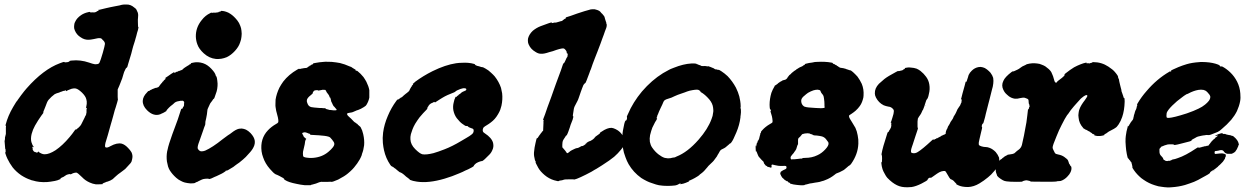

<svg xmlns="http://www.w3.org/2000/svg" viewBox="-34 -769 5524 850"><path d="M525 -749Q544 -750 560 -736Q569 -730 570 -726Q570 -725 572 -722Q574 -719 576 -713Q579 -703 577 -690Q576 -684 576.5 -671Q577 -658 577 -655Q577 -648 579 -649V-647Q577 -635 573 -624Q571 -615 569.5 -610Q568 -605 566 -598Q564 -591 564 -590.5Q564 -590 562.5 -585.5Q561 -581 558.5 -573Q556 -565 555.5 -563.5Q555 -562 552.5 -552.5Q550 -543 547 -531Q540 -508 534 -488Q531 -476 530 -474Q529 -472 528 -470L527 -469Q526 -471 522 -464Q514 -449 512 -439Q506 -417 503 -412Q501 -408 499 -401.5Q497 -395 494 -389Q489 -377 487 -373Q487 -371 487 -359Q487 -347 487 -340Q487 -333 487.5 -332.5Q488 -332 488 -328Q487 -322 478 -293Q476 -286 474 -281Q471 -268 467 -255Q465 -247 463.5 -242.5Q462 -238 461 -233.5Q460 -229 457 -220Q450 -194 443 -170Q437 -152 433 -137Q429 -119 433 -117Q440 -113 455 -122Q484 -138 505 -133Q519 -129 533 -114Q542 -105 548 -95Q554 -82 552 -70Q551 -62 548 -53Q546 -48 536 -38Q529 -31 524.5 -25.5Q520 -20 516.5 -18Q513 -16 510 -13Q507 -10 500 -5.5Q493 -1 489 2.5Q485 6 482 8.5Q479 11 473 16.5Q467 22 465 24Q455 31 442 35Q440 35 437.5 36Q435 37 433 38Q431 39 431 39Q431 39 426.5 40.5Q422 42 421 43L419 44L421 45H423L421 46Q419 46 415.5 46.5Q412 47 403.5 47Q395 47 390 47Q376 45 363 39Q343 30 330 16Q310 -4 304 -5Q298 -5 289 -2Q285 0 282 1.5Q279 3 278 3Q277 3 277 2Q278 1 272 2Q269 3 267 3Q261 4 253 10Q248 13 248 13.5Q248 14 238 18Q234 21 233 22L232 23H235L237 22L233 24Q229 26 228 26Q223 29 209 32Q188 36 174 37Q139 39 111 30Q110 30 108 29.5Q106 29 104.5 28.5Q103 28 101 27Q82 21 60 7Q37 -9 22 -28Q8 -47 -1 -66Q-6 -76 -10 -89Q-11 -95 -11 -95Q-11 -95 -10 -95Q-9 -95 -9 -97.5Q-9 -100 -9.5 -102Q-10 -104 -9 -104Q-8 -104 -9 -106L-10 -108L-11 -111L-14 -147V-145L-13 -147Q-13 -148 -12 -154V-160L-8 -176Q-8 -177 -8 -183Q-8 -189 -8 -196.5Q-8 -204 -8 -206Q-6 -212 -9 -213H-10L-9 -217Q1 -256 24 -295Q39 -321 43 -324Q44 -325 44 -326Q44 -327 59.5 -347.5Q75 -368 84 -378Q158 -462 231 -489Q239 -492 245 -494L250 -495L251 -494Q252 -493 257 -493L265 -494Q265 -494 266 -494Q274 -496 274 -499Q274 -500 284 -501Q322 -505 360 -492Q377 -486 384 -485Q390 -484 394 -485Q404 -485 407 -493Q411 -501 421 -535Q430 -567 430.5 -574Q431 -581 425 -588Q421 -592 418 -595Q415 -600 408 -600Q401 -601 381 -596Q366 -593 359 -593Q340 -592 323 -604Q305 -615 297 -635Q293 -644 294 -653Q294 -664 299 -673Q306 -689 325 -702Q338 -711 356 -715Q363 -717 364 -716Q366 -713 372 -714Q375 -715 375.5 -714.5Q376 -714 378.5 -714Q381 -714 384 -714Q394 -716 394 -718Q393 -719 396 -719.5Q399 -720 401 -721L403 -723L402 -724L400 -725L407 -726Q415 -728 436 -733Q445 -735 454 -737Q463 -739 474 -741Q476 -741 495 -745Q505 -748 510.5 -748.5Q516 -749 517 -749Q518 -749 525 -749ZM302 -377Q294 -379 283 -376Q280 -375 274 -372.5Q268 -370 265.5 -369Q263 -368 260 -366Q257 -364 258 -367Q259 -368 258 -369Q255 -370 249 -366H248Q248 -367 248 -367Q245 -367 241 -364Q240 -364 238.5 -363.5Q237 -363 234 -362Q229 -359 217 -356Q209 -353 208 -352Q193 -341 181 -327Q177 -322 174 -315Q173 -311 167.5 -298Q162 -285 161.5 -283Q161 -281 159.5 -278.5Q158 -276 158 -273Q158 -270 157.5 -268.5Q157 -267 149 -257Q134 -236 121 -213Q111 -195 106 -176Q101 -155 105 -140Q109 -126 116 -118L117 -117L114 -118Q112 -119 111 -119.5Q110 -120 110 -119Q108 -115 111 -111V-109Q109 -110 112 -104Q115 -98 120 -96Q123 -95 123 -95.5Q123 -96 125 -95Q130 -91 134 -96Q135 -99 136 -98Q140 -93 150 -89Q156 -86 164 -86Q184 -86 212 -104Q243 -125 274 -162Q286 -176 297 -192Q300 -196 301 -196Q305 -195 309 -200Q310 -203 311 -202Q313 -202 316 -207Q317 -208 317 -208Q317 -208 318 -208Q318 -208 320.5 -211Q323 -214 323.5 -215Q324 -216 326 -219Q335 -238 341 -249Q343 -255 345 -257Q348 -262 348 -267Q349 -269 349 -271Q349 -273 349 -273V-275V-282Q349 -281 349 -284Q351 -288 350 -291Q349 -292 348 -291L346 -290L347 -292Q348 -297 350 -309Q351 -321 348 -330Q345 -343 329 -359Q312 -375 302 -377Z M823 -492Q837 -495 854 -492Q865 -490 875 -485Q893 -476 910 -455Q917 -446 919 -441L922 -432H923Q923 -432 925 -428Q927 -422 928 -412Q930 -398 929 -388Q928 -374 925 -364Q923 -360 920 -349.5Q917 -339 915.5 -336.5Q914 -334 913.5 -332.5Q913 -331 912.5 -331.5Q912 -332 910.5 -330.5Q909 -329 908 -327Q907 -325 906.5 -324.5Q906 -324 904 -321Q902 -318 899 -314.5Q896 -311 893.5 -304.5Q891 -298 887.5 -291.5Q884 -285 884 -280Q882 -259 880 -252Q879 -249 879 -246.5Q879 -244 877 -237.5Q875 -231 875 -224.5Q875 -218 874 -215.5Q873 -213 869.5 -204Q866 -195 865.5 -192Q865 -189 862 -182Q854 -160 849 -145Q847 -140 845 -134Q839 -116 842 -110Q845 -104 852 -100Q856 -99 859 -99Q865 -99 874 -102Q906 -116 952 -153Q964 -162 975 -170Q985 -176 991 -181Q1010 -196 1024 -199Q1029 -200 1036 -200Q1046 -199 1055 -195Q1065 -190 1075 -180Q1092 -162 1094 -145Q1095 -135 1092 -126Q1087 -111 1074 -96Q1070 -92 1064 -85Q1058 -78 1054 -74Q1044 -64 1025 -49Q1021 -47 1015.5 -42.5Q1010 -38 1006 -35.5Q1002 -33 999 -30Q980 -18 974 -15Q973 -15 969.5 -14Q966 -13 964.5 -12.5Q963 -12 964 -11Q965 -10 964 -10Q963 -10 960 -8Q953 -2 924 11Q917 14 916.5 14Q916 14 908 18Q900 22 897 22.5Q894 23 892.5 23.5Q891 24 891 23L887 22Q882 22 882 22Q875 22 865 24Q861 25 843 34Q841 36 836.5 37Q832 38 831 40Q827 43 810 43Q796 42 784 39Q776 37 767 32Q756 27 746 18Q728 2 717 -16Q713 -23 710 -32Q708 -41 705 -54Q702 -77 706 -99Q707 -103 708 -107Q712 -128 729 -175Q731 -180 740.5 -206Q750 -232 753 -240Q764 -272 767 -283L769 -288L770 -287Q772 -287 773.5 -288.5Q775 -290 775.5 -292.5Q776 -295 776.5 -295Q777 -295 778 -296.5Q779 -298 780 -300Q781 -302 781 -305Q781 -308 780.5 -308Q780 -308 781 -311Q783 -319 777 -322Q775 -324 770 -323Q768 -322 766 -323Q764 -323 751 -320Q744 -318 740 -315Q732 -307 721 -299Q714 -293 707 -285Q703 -281 703 -280Q703 -279 703 -278.5Q703 -278 702 -277Q701 -276 699.5 -275.5Q698 -275 696 -273.5Q694 -272 692 -271Q690 -270 688 -269Q686 -268 683.5 -267Q681 -266 679 -265Q677 -264 675 -263Q661 -258 647 -262Q632 -266 617 -281Q597 -301 598 -323Q599 -342 617 -360Q622 -366 623 -366Q626 -365 630 -369Q632 -370 633 -371Q636 -371 639 -374Q641 -375 642 -375Q643 -375 644.5 -376Q646 -377 647 -377Q648 -377 649.5 -378Q651 -379 652 -379Q653 -379 653.5 -379.5Q654 -380 655 -380Q659 -380 661 -381Q662 -381 662 -381.5Q662 -382 664 -382L665 -383Q666 -383 666.5 -383Q667 -383 667.5 -384Q668 -385 670 -386L671 -388L672 -389Q673 -391 673 -391Q673 -391 674 -391.5Q675 -392 675 -393Q675 -394 676 -394.5Q677 -395 676.5 -395.5Q676 -396 678 -397Q681 -399 680 -400L681 -401Q683 -402 684 -403Q685 -404 684 -404.5Q683 -405 686.5 -407.5Q690 -410 691 -411Q692 -412 690.5 -412Q689 -412 693.5 -415Q698 -418 699 -420Q700 -422 700 -422.5Q700 -423 698 -422.5Q696 -422 695.5 -422Q695 -422 696.5 -423Q698 -424 701.5 -426.5Q705 -429 710.5 -432.5Q716 -436 724 -442L737 -450V-449Q736 -447 737 -447Q740 -446 746 -450L749 -452V-451Q751 -451 756 -454Q758 -456 759 -455Q759 -454 762 -456Q763 -457 764.5 -457Q766 -457 767.5 -458Q769 -459 770 -459Q775 -460 775 -463Q775 -463 778 -465Q781 -467 781.5 -468Q782 -469 784.5 -470Q787 -471 789 -473Q791 -475 797 -478Q803 -481 803 -482Q803 -483 805.5 -483.5Q808 -484 810 -485.5Q812 -487 811 -488Q810 -489 811 -489Q812 -490 823 -492ZM943 -720 947 -721Q959 -720 967 -717Q977 -714 987 -707Q1002 -697 1017 -678Q1025 -668 1030 -654Q1034 -644 1035 -633Q1036 -628 1036 -619.5Q1036 -611 1035 -606Q1034 -594 1029 -581Q1023 -562 1006 -543.5Q989 -525 970 -516Q958 -511 946 -509Q931 -507 922 -508Q892 -511 868 -533Q858 -542 850 -553Q843 -563 840 -572Q834 -587 833 -606Q832 -647 859 -680Q875 -701 897 -711Q901 -714 902 -713Q904 -711 910 -713Q913 -713 913 -713Q913 -713 915.5 -713Q918 -713 919.5 -713Q921 -713 921 -713L927 -714Q928 -714 929 -714Q934 -714 934 -716Q934 -717 936 -717Q943 -717 943 -719Q943 -719 943 -720Z M1398 -495Q1404 -496 1418 -495.5Q1432 -495 1435 -495Q1455 -493 1471 -490Q1492 -485 1514 -475Q1520 -473 1521 -472.5Q1522 -472 1526 -469Q1528 -468 1530 -466.5Q1532 -465 1534 -464Q1536 -463 1537.5 -462Q1539 -461 1540 -460.5Q1541 -460 1540 -459Q1538 -458 1543 -456Q1545 -455 1545 -456Q1545 -457 1549 -454Q1562 -444 1575 -428Q1582 -418 1588 -407Q1598 -387 1601 -370Q1601 -365 1601 -354Q1601 -343 1601 -337Q1598 -321 1589 -306Q1585 -300 1584 -300Q1583 -300 1577 -295Q1563 -286 1551 -282Q1546 -281 1540 -278Q1527 -271 1515 -270Q1507 -269 1505 -268Q1498 -264 1510 -253Q1514 -250 1520 -244Q1536 -226 1540 -226Q1540 -226 1540 -225.5Q1540 -225 1542 -224Q1544 -223 1545.5 -221.5Q1547 -220 1547 -221L1549 -219Q1552 -214 1553 -215Q1553 -215 1554 -214Q1555 -213 1557 -211Q1559 -209 1560 -209L1563 -205Q1570 -193 1574 -175Q1580 -149 1578 -126Q1575 -103 1569 -89Q1568 -84 1567 -81Q1560 -63 1547 -45Q1544 -41 1540 -36Q1529 -20 1506 -1Q1492 11 1463 26Q1454 30 1443 34Q1434 37 1433 36Q1432 35 1419 36Q1410 36 1398 36Q1386 35 1379 38Q1366 44 1349 48Q1342 49 1341 51Q1340 51 1330.5 51Q1321 51 1316 51Q1296 49 1279 45Q1243 38 1228 28Q1226 27 1225.5 27Q1225 27 1225 25.5Q1225 24 1224 23Q1221 19 1212 15Q1210 14 1203 10Q1196 6 1192.5 5Q1189 4 1187 3Q1177 -2 1161 -21Q1140 -45 1131 -72Q1126 -85 1124 -99Q1117 -155 1152 -192Q1167 -208 1188 -220Q1196 -224 1197.5 -227.5Q1199 -231 1198 -239Q1197 -248 1193 -262Q1188 -278 1186 -295Q1185 -299 1185.5 -311Q1186 -323 1186 -328Q1190 -354 1203 -381Q1210 -394 1220 -408Q1244 -439 1282 -461Q1290 -465 1290 -465Q1293 -462 1299 -465Q1301 -466 1301.5 -465.5Q1302 -465 1305 -466Q1308 -467 1310 -467Q1317 -468 1317.5 -468Q1318 -468 1321 -468Q1328 -469 1328 -472Q1328 -472 1330 -473Q1331 -473 1332 -474Q1332 -475 1333 -475Q1336 -475 1336 -477Q1336 -478 1337 -478Q1338 -478 1341 -479.5Q1344 -481 1343.5 -481.5Q1343 -482 1346 -483Q1352 -484 1352 -487Q1352 -489 1360 -490Q1381 -494 1398 -495ZM1406 -371Q1404 -371 1398.5 -371.5Q1393 -372 1392 -371Q1384 -370 1376 -368Q1374 -368 1373 -369Q1372 -370 1371 -370Q1370 -370 1364.5 -369.5Q1359 -369 1358 -368L1355 -366L1354 -364Q1350 -361 1351 -358Q1351 -356 1348.5 -353.5Q1346 -351 1341 -347Q1328 -337 1325 -328Q1323 -321 1326 -314Q1329 -305 1333 -301Q1337 -297 1343 -295Q1352 -293 1380 -291Q1392 -291 1398 -290Q1404 -290 1405.5 -290Q1407 -290 1407 -289Q1408 -286 1415 -285Q1419 -284 1420 -284Q1421 -282 1430 -282Q1435 -281 1443 -280.5Q1451 -280 1454 -281Q1458 -282 1456 -284Q1456 -285 1454 -287Q1452 -289 1450 -291.5Q1448 -294 1446.5 -296Q1445 -298 1444 -298Q1443 -298 1438 -308Q1436 -314 1434 -316.5Q1432 -319 1431 -327Q1429 -338 1426 -338Q1425 -338 1425 -339Q1425 -343 1421 -349Q1420 -351 1416.5 -355Q1413 -359 1412 -361Q1409 -369 1406 -371ZM1322 -182Q1317 -184 1311 -183Q1311 -183 1310 -182Q1308 -182 1308 -182L1306 -181Q1304 -181 1304 -178Q1304 -174 1307 -173Q1307 -173 1308.5 -169Q1310 -165 1311 -163.5Q1312 -162 1317 -158Q1322 -154 1322 -154Q1319 -152 1317 -144Q1316 -141 1315 -130Q1314 -124 1309 -104Q1307 -98 1307 -89Q1307 -78 1310 -75Q1315 -72 1324 -71Q1336 -69 1351 -70Q1392 -73 1420 -97Q1432 -107 1439 -116Q1447 -126 1446 -133Q1446 -139 1436 -151Q1430 -158 1427 -161Q1418 -167 1388 -169Q1380 -170 1378.5 -170Q1377 -170 1368.5 -170.5Q1360 -171 1352.5 -171.5Q1345 -172 1342 -172H1338L1340 -174L1341 -175H1340Q1335 -178 1332 -178Q1331 -178 1331 -178.5Q1331 -179 1327.5 -180Q1324 -181 1322 -182Z M2010 -491Q2041 -493 2065 -486L2069 -484Q2069 -483 2069 -483Q2069 -481 2075 -479Q2076 -479 2076 -479Q2076 -477 2081 -477Q2085 -476 2092 -474Q2095 -472 2099 -472Q2105 -472 2116 -465Q2129 -458 2140 -447Q2149 -439 2156 -431Q2175 -407 2184 -380Q2187 -368 2189 -356Q2192 -329 2186 -301Q2182 -283 2174 -269Q2172 -265 2170 -262Q2158 -241 2139 -227Q2130 -220 2123 -216Q2111 -209 2107 -205Q2104 -201 2103 -194Q2103 -188 2105 -185Q2106 -183 2112 -179Q2143 -159 2149 -136Q2151 -126 2150 -119Q2149 -111 2145 -103Q2140 -91 2129 -81Q2109 -60 2101 -56Q2099 -56 2096 -55.5Q2093 -55 2089.5 -53.5Q2086 -52 2083 -51Q2080 -50 2079 -49Q2074 -47 2068.5 -41.5Q2063 -36 2063.5 -34.5Q2064 -33 2055 -28Q2037 -18 2026 -14Q2022 -12 2014 -8Q2006 -4 2000 -2Q1994 0 1990 2Q1973 10 1934 22Q1863 43 1811 35Q1792 32 1783 28Q1780 27 1780 26Q1780 25 1777 22.5Q1774 20 1773 20Q1773 19 1770 17.5Q1767 16 1764 13Q1751 1 1750 1Q1750 1 1749 0Q1748 -1 1747 -1Q1747 -2 1738 -6Q1736 -7 1735 -7Q1734 -7 1725 -15Q1714 -25 1712 -25Q1712 -25 1710 -27Q1707 -30 1706 -29Q1706 -29 1704 -31L1698 -34L1694 -39Q1674 -68 1666 -104Q1663 -117 1661 -136Q1659 -158 1662 -182Q1667 -219 1683 -256Q1698 -292 1721 -323Q1726 -330 1726.5 -328.5Q1727 -327 1728.5 -328Q1730 -329 1732 -331Q1734 -333 1734 -333Q1735 -330 1739 -336L1741 -337Q1741 -336 1742.5 -337.5Q1744 -339 1745 -339Q1746 -339 1754 -347Q1764 -356 1765 -356Q1766 -356 1767 -357Q1768 -358 1769 -359Q1771 -360 1775 -364Q1779 -368 1779 -370Q1779 -370 1780 -371V-372V-373Q1781 -374 1781 -374.5Q1781 -375 1782 -376Q1783 -377 1783 -378Q1783 -379 1784.5 -380.5Q1786 -382 1785.5 -382.5Q1785 -383 1787 -384Q1790 -388 1789 -389Q1789 -389 1791 -391Q1797 -396 1794 -397Q1793 -397 1793 -397L1802 -405L1804 -407Q1839 -433 1881 -454Q1938 -482 1985 -489Q1999 -491 2010 -491ZM2025 -378Q2020 -379 2015 -378Q2002 -375 1997 -372Q1995 -371 1991 -369.5Q1987 -368 1983 -364.5Q1979 -361 1976 -360Q1944 -348 1926 -337Q1922 -334 1917 -331.5Q1912 -329 1906 -324.5Q1900 -320 1897.5 -319Q1895 -318 1893 -316Q1890 -315 1890 -315Q1891 -317 1891 -317Q1891 -319 1884 -316Q1880 -314 1879 -313Q1876 -313 1871 -309Q1866 -305 1864 -302Q1863 -299 1861 -297Q1858 -294 1858 -290Q1858 -288 1857 -286.5Q1856 -285 1851 -280Q1838 -267 1829 -256Q1826 -253 1823 -249Q1814 -237 1804 -221Q1796 -207 1792 -196Q1788 -185 1785 -175Q1782 -162 1783 -152Q1784 -129 1804 -109Q1824 -89 1836 -86Q1853 -83 1885 -91Q1906 -97 1934 -108Q1968 -121 2008 -145Q2018 -151 2030 -158Q2046 -167 2053 -173Q2062 -179 2063 -189Q2063 -194 2062 -196Q2060 -200 2051 -202Q2046 -204 2042.5 -205.5Q2039 -207 2039 -208Q2039 -209 2036 -210.5Q2033 -212 2031 -211Q2027 -210 2014 -220Q2003 -227 1988 -246Q1977 -261 1973 -281Q1970 -299 1975 -317Q1977 -328 1982 -338L1983 -341L1984 -340Q1985 -339 1986.5 -340Q1988 -341 1989.5 -343.5Q1991 -346 1992 -345Q1993 -344 1997 -350Q1999 -352 2001 -352.5Q2003 -353 2005.5 -356Q2008 -359 2009 -359Q2010 -359 2015 -363Q2017 -364 2017.5 -364Q2018 -364 2020.5 -365Q2023 -366 2024 -367Q2029 -368 2030 -371Q2032 -377 2025 -378Z M2588 -728Q2590 -728 2591 -728Q2598 -729 2606 -726Q2621 -722 2626 -714Q2629 -710 2632 -708Q2639 -700 2642 -695Q2643 -692 2644.5 -685.5Q2646 -679 2647.5 -676Q2649 -673 2650 -669Q2650 -663 2652 -661Q2652 -661 2652 -656Q2652 -648 2644 -630Q2642 -623 2639 -615.5Q2636 -608 2633 -599.5Q2630 -591 2624 -574.5Q2618 -558 2616.5 -555Q2615 -552 2612 -543Q2602 -518 2599 -510Q2597 -505 2596 -502Q2591 -490 2582 -463Q2579 -456 2578.5 -455Q2578 -454 2575 -445Q2559 -401 2557 -401Q2557 -402 2554 -399Q2551 -396 2549 -393Q2549 -393 2547 -388Q2545 -383 2543 -378Q2541 -373 2541 -372.5Q2541 -372 2537.5 -363Q2534 -354 2531 -344Q2525 -326 2523 -323Q2522 -322 2517.5 -312.5Q2513 -303 2510 -298Q2506 -290 2504 -271Q2503 -269 2503 -265Q2503 -261 2502 -257Q2503 -253 2504 -253Q2505 -253 2504.5 -252Q2504 -251 2503 -247Q2502 -243 2501 -239Q2493 -220 2492 -216Q2492 -214 2489 -206Q2486 -198 2485 -194.5Q2484 -191 2482 -186Q2480 -181 2479 -178.5Q2478 -176 2476 -172L2474 -169Q2473 -170 2471.5 -168Q2470 -166 2469 -164Q2468 -162 2467.5 -161.5Q2467 -161 2465.5 -158.5Q2464 -156 2461.5 -152.5Q2459 -149 2458 -146Q2456 -142 2455.5 -130Q2455 -118 2456 -116Q2457 -115 2461.5 -110Q2466 -105 2469 -101Q2475 -92 2476 -91Q2480 -90 2486 -96Q2491 -101 2498.5 -104.5Q2506 -108 2510 -110Q2515 -113 2524 -114Q2528 -115 2534.5 -119Q2541 -123 2542.5 -122.5Q2544 -122 2546 -123Q2550 -124 2560 -132L2565 -136L2563 -135L2555 -131Q2556 -132 2568 -140L2577 -145L2576 -144L2573 -141L2575 -143Q2581 -145 2591 -152L2602 -162L2600 -161Q2596 -159 2596 -159Q2596 -159 2605 -166Q2620 -176 2621 -177.5Q2622 -179 2622 -180.5Q2622 -182 2629 -186Q2655 -204 2674 -203Q2682 -202 2692 -197Q2713 -187 2725 -165Q2732 -153 2731 -140Q2730 -130 2725.5 -121.5Q2721 -113 2714 -105Q2702 -90 2685 -75Q2667 -60 2631 -37Q2620 -30 2607 -22Q2599 -17 2598 -17Q2590 -11 2560 4Q2508 30 2505 25Q2504 25 2484 25Q2468 25 2464 26Q2453 30 2448 30Q2443 30 2441 32Q2438 35 2419 29Q2396 22 2377 6Q2358 -10 2349 -26Q2341 -40 2339 -45Q2338 -48 2337 -51Q2336 -54 2336 -55L2337 -54L2338 -53V-55Q2337 -57 2336 -56L2334 -61Q2329 -79 2330 -94Q2332 -117 2337 -137Q2341 -156 2343 -158Q2343 -158 2344 -157.5Q2345 -157 2346 -158Q2347 -159 2348 -161L2350 -164L2353 -169L2354 -170Q2355 -170 2355.5 -171Q2356 -172 2356 -173Q2356 -174 2357 -174L2359 -176Q2359 -178 2359.5 -178Q2360 -178 2360.5 -179Q2361 -180 2361.5 -180Q2362 -180 2362 -180.5Q2362 -181 2364 -183Q2366 -185 2366 -186Q2366 -187 2368 -188Q2369 -188 2369.5 -189Q2370 -190 2370.5 -190.5Q2371 -191 2371 -202Q2372 -221 2372 -224V-229Q2371 -229 2372 -231.5Q2373 -234 2373 -235Q2373 -236 2372.5 -237Q2372 -238 2371 -238Q2370 -238 2370 -238Q2370 -240 2379 -263Q2382 -272 2390 -295Q2399 -319 2407 -341Q2411 -353 2414 -361Q2422 -384 2425 -392Q2426 -395 2429 -403Q2435 -421 2449 -457Q2456 -479 2458 -483.5Q2460 -488 2461 -489Q2465 -490 2470 -503Q2473 -510 2474 -512Q2479 -518 2479 -522Q2479 -524 2478.5 -524.5Q2478 -525 2479 -526Q2480 -529 2479 -531Q2478 -533 2476 -533Q2475 -533 2475 -535Q2476 -539 2472 -545Q2467 -552 2463 -554Q2457 -557 2429 -548Q2418 -544 2413.5 -542.5Q2409 -541 2397 -538Q2374 -530 2361 -531Q2349 -531 2337 -539Q2316 -551 2307 -571Q2303 -579 2303 -588Q2303 -596 2304 -600Q2309 -618 2325 -633Q2341 -646 2359 -653Q2404 -670 2409 -670V-669L2408 -667H2411Q2414 -667 2416.5 -668Q2419 -669 2419 -669H2425Q2426 -669 2429 -669.5Q2432 -670 2438 -672Q2444 -674 2448 -675Q2455 -676 2455 -677L2456 -678Q2457 -678 2457.5 -678.5Q2458 -679 2458 -680Q2458 -680 2460 -681L2464 -684Q2464 -685 2466.5 -685.5Q2469 -686 2470.5 -688Q2472 -690 2471 -690.5Q2470 -691 2471 -692Q2475 -693 2493 -699Q2508 -705 2521 -709Q2560 -722 2573 -725Q2581 -728 2588 -728Z M3027 -488Q3030 -488 3040 -488L3049 -487Q3049 -486 3049 -486Q3052 -484 3056 -484Q3058 -484 3057.5 -483Q3057 -482 3059.5 -481.5Q3062 -481 3063 -481L3065 -480L3068 -479Q3069 -479 3069 -478Q3069 -477 3077 -476.5Q3085 -476 3086 -477Q3086 -477 3092.5 -476Q3099 -475 3100 -475Q3101 -475 3100 -476H3101Q3102 -476 3110 -473L3127 -466L3129 -464Q3134 -461 3135 -462Q3135 -463 3140 -461Q3146 -459 3147 -460Q3148 -461 3159 -454Q3173 -445 3187 -432Q3209 -409 3224 -381Q3234 -361 3239 -342Q3242 -329 3243 -322Q3244 -317 3244.5 -310Q3245 -303 3245 -299Q3245 -295 3245 -294Q3244 -294 3244 -292.5Q3244 -291 3244.5 -290.5Q3245 -290 3246 -284Q3247 -272 3245 -259Q3244 -256 3244 -249Q3240 -216 3226 -183Q3211 -147 3204 -139Q3202 -136 3201 -135L3200 -134Q3200 -135 3198.5 -134.5Q3197 -134 3195 -131.5Q3193 -129 3192.5 -129Q3192 -129 3190 -127Q3178 -115 3166 -110Q3159 -107 3156 -104Q3153 -101 3148 -91Q3142 -82 3140 -77Q3128 -61 3126 -58Q3124 -56 3121.5 -53Q3119 -50 3110 -42Q3101 -34 3097 -28Q3083 -10 3069 0Q3064 3 3061 7Q3056 11 3042 19Q3032 24 3031.5 24.5Q3031 25 3026 27Q3016 31 3015 32L3014 33H3016L3017 34Q2999 42 2991 44Q2985 45 2981 46L2978 47L2979 45L2980 44Q2976 42 2969 47Q2965 50 2955 52Q2938 54 2921 54Q2901 54 2883 51Q2872 49 2853 42Q2840 38 2830 33Q2816 26 2805 19Q2770 -6 2749 -42Q2741 -56 2735 -73Q2719 -113 2721 -162Q2722 -183 2724 -192Q2730 -228 2735 -235Q2735 -235 2736 -235Q2739 -235 2741 -241Q2742 -243 2742 -246.5Q2742 -250 2741 -251Q2740 -252 2746 -264Q2768 -316 2808 -364Q2851 -414 2901 -445Q2916 -454 2928 -460Q2932 -462 2935 -463.5Q2938 -465 2949 -469Q2991 -486 3027 -488ZM3058 -371Q3056 -372 3050 -372Q3044 -372 3042 -371.5Q3040 -371 3032 -370Q3019 -368 3008 -364Q3005 -363 2997.5 -360Q2990 -357 2984.5 -355.5Q2979 -354 2974.5 -352Q2970 -350 2966 -349Q2960 -346 2952 -343Q2939 -336 2924 -332Q2917 -330 2915 -329Q2909 -326 2906 -323Q2904 -321 2898 -306Q2896 -302 2891 -291.5Q2886 -281 2885 -278.5Q2884 -276 2883 -274Q2882 -272 2880.5 -267.5Q2879 -263 2878 -261.5Q2877 -260 2876 -258V-256V-255Q2873 -251 2873 -246Q2873 -244 2875 -245V-244Q2874 -241 2872 -237.5Q2870 -234 2866 -228Q2862 -221 2854 -204Q2849 -191 2844 -171Q2841 -156 2843 -141Q2846 -126 2853 -116Q2866 -97 2882 -85Q2896 -74 2909 -70Q2914 -69 2923 -68Q2935 -68 2944 -71Q2949 -72 2951 -72Q2953 -72 2954 -72.5Q2955 -73 2961 -76Q3010 -95 3059 -151Q3100 -198 3116 -242Q3122 -256 3123 -270Q3124 -273 3124 -280.5Q3124 -288 3123 -292Q3121 -311 3106 -329Q3087 -351 3069 -361Q3067 -362 3066.5 -362Q3066 -362 3067 -363Q3068 -366 3063 -368L3060 -370Z M3346 -50V-51Q3346 -51 3347 -50V-49Q3347 -49 3346 -50ZM3583 -495Q3619 -497 3646 -492Q3652 -491 3652.5 -490Q3653 -489 3653 -488Q3657 -485 3660 -485Q3661 -485 3661 -484.5Q3661 -484 3663.5 -482.5Q3666 -481 3666 -481Q3667 -481 3668 -481Q3672 -476 3675 -476Q3675 -476 3676 -475Q3679 -473 3682 -471Q3685 -469 3689.5 -468.5Q3694 -468 3694.5 -468Q3695 -468 3696.5 -467.5Q3698 -467 3700 -467Q3706 -466 3711 -464Q3714 -462 3716 -462Q3718 -462 3722 -460Q3726 -458 3729 -458Q3733 -458 3742 -450Q3752 -441 3762 -430Q3773 -415 3781 -398Q3791 -374 3789 -346Q3789 -338 3786 -329Q3781 -311 3772 -299Q3765 -289 3754 -279Q3746 -272 3734 -264Q3728 -261 3726 -259Q3724 -256 3725 -252Q3726 -246 3738 -228Q3748 -212 3753 -203Q3760 -188 3763 -170Q3767 -151 3766 -133Q3765 -109 3757 -87Q3749 -65 3735 -45Q3731 -39 3726 -36Q3723 -35 3718.5 -30.5Q3714 -26 3711.5 -24.5Q3709 -23 3706 -20Q3703 -17 3699 -15Q3681 -5 3671 -2Q3667 -1 3663 3Q3642 20 3620 28Q3613 31 3612.5 31Q3612 31 3605 33Q3594 37 3585 38Q3582 38 3574.5 39.5Q3567 41 3561 42Q3554 42 3538 47Q3535 48 3533 48Q3531 48 3529 49H3528L3529 50L3524 51Q3513 52 3497 50Q3494 50 3489 49Q3478 48 3469 45Q3465 44 3464 44V43Q3465 42 3464 42Q3459 38 3456 38Q3455 38 3455 37Q3455 33 3449 33Q3448 33 3448 32.5Q3448 32 3444.5 30Q3441 28 3440.5 28Q3440 28 3439 26.5Q3438 25 3435 22.5Q3432 20 3431 19Q3430 18 3429 17Q3428 16 3428 16Q3428 15 3428 15Q3428 15 3427 15Q3427 14 3426.5 13.5Q3426 13 3426 12Q3426 11 3425 10.5Q3424 10 3424.5 10Q3425 10 3424 9Q3423 8 3423 6.5Q3423 5 3422.5 5Q3422 5 3421.5 4.5Q3421 4 3421.5 3.5Q3422 3 3421 2L3420 1Q3421 1 3421 -0.5Q3421 -2 3419 -3H3418L3420 -4Q3425 -7 3422 -8L3426 -11Q3433 -16 3441 -19Q3448 -22 3448 -27Q3448 -33 3445 -34Q3444 -35 3431.5 -34.5Q3419 -34 3411.5 -35Q3404 -36 3396 -38Q3385 -41 3383.5 -40.5Q3382 -40 3383 -38H3382L3381 -36Q3381 -33 3381.5 -32.5Q3382 -32 3383 -29L3384 -26L3382 -28Q3380 -30 3379.5 -29.5Q3379 -29 3379 -27L3380 -26L3379 -27Q3378 -28 3377 -28Q3376 -28 3377 -26L3375 -27Q3373 -29 3372.5 -29Q3372 -29 3371.5 -29.5Q3371 -30 3371 -29H3370L3368 -30H3366L3364 -31L3362 -32Q3361 -34 3360 -35L3359 -34L3358 -35L3357 -36L3358 -35L3356 -36Q3346 -47 3348 -49Q3348 -49 3347 -51L3346 -53L3345 -54Q3344 -56 3343 -56Q3342 -57 3336 -63Q3330 -69 3329 -71Q3328 -72 3327 -73L3324 -77L3323 -79L3320 -86L3318 -91Q3316 -97 3315 -99L3314 -102V-99Q3313 -97 3313 -97Q3312 -97 3311.5 -108.5Q3311 -120 3311 -124L3312 -126V-123L3313 -120L3314 -123Q3315 -127 3316 -132L3317 -137H3319Q3319 -139 3320 -142L3321 -146L3323 -147Q3323 -149 3324 -149Q3327 -154 3328 -161Q3328 -162 3328.5 -162.5Q3329 -163 3329 -165Q3329 -167 3330 -169Q3333 -174 3331 -175Q3331 -175 3332 -178Q3336 -182 3335 -185Q3335 -187 3340 -192Q3354 -208 3375 -220Q3385 -225 3386 -228.5Q3387 -232 3385 -245Q3384 -253 3381 -262Q3379 -268 3378 -272Q3377 -276 3377 -277Q3377 -278 3378 -278Q3379 -278 3379 -280Q3379 -282 3378 -283.5Q3377 -285 3376 -285Q3375 -285 3374.5 -287.5Q3374 -290 3373.5 -294.5Q3373 -299 3373 -305Q3373 -331 3381 -358Q3386 -372 3395 -387Q3397 -391 3397 -391.5Q3397 -392 3398 -391.5Q3399 -391 3401 -392Q3403 -393 3404 -395Q3405 -397 3406 -397Q3407 -395 3410 -400Q3411 -401 3411.5 -401Q3412 -401 3413.5 -402.5Q3415 -404 3416 -404Q3417 -404 3418 -405.5Q3419 -407 3419.5 -406.5Q3420 -406 3420 -406.5Q3420 -407 3421 -407.5Q3422 -408 3423 -408.5Q3424 -409 3426 -410Q3428 -411 3429 -412L3430 -413H3431H3432Q3434 -414 3434.5 -414Q3435 -414 3435 -414.5Q3435 -415 3437 -415Q3440 -415 3441 -415.5Q3442 -416 3442 -416Q3442 -416 3444 -417Q3447 -418 3451 -423Q3452 -425 3453 -426.5Q3454 -428 3454 -428.5Q3454 -429 3456 -430.5Q3458 -432 3458 -433Q3459 -436 3464 -439Q3466 -440 3467 -441.5Q3468 -443 3470 -445Q3472 -447 3473.5 -448Q3475 -449 3478 -451.5Q3481 -454 3481.5 -454.5Q3482 -455 3484 -456Q3486 -457 3487 -458Q3488 -459 3489.5 -459.5Q3491 -460 3491 -461Q3491 -462 3493.5 -463Q3496 -464 3498 -465.5Q3500 -467 3502.5 -468.5Q3505 -470 3507 -471Q3509 -472 3514 -474Q3521 -477 3521 -478Q3521 -479 3524 -480Q3530 -482 3529 -484Q3529 -485 3529.5 -485.5Q3530 -486 3534 -487Q3549 -491 3561 -492Q3570 -494 3573.5 -494.5Q3577 -495 3583 -495ZM3586 -372Q3577 -372 3567 -369Q3555 -365 3543 -358Q3540 -356 3535 -352Q3519 -340 3515 -331.5Q3511 -323 3515 -311Q3518 -303 3524 -299Q3526 -297 3531 -296Q3538 -293 3577 -291Q3604 -289 3612 -291Q3615 -291 3616 -292Q3618 -294 3616 -299Q3616 -302 3616 -307Q3616 -319 3614 -332Q3613 -336 3613 -338Q3612 -347 3605 -354Q3601 -358 3598 -367Q3597 -369 3595 -370Q3593 -371 3586 -372ZM3550 -178Q3542 -180 3529 -178Q3526 -177 3523 -176.5Q3520 -176 3518.5 -175.5Q3517 -175 3512.5 -169Q3508 -163 3505 -161Q3502 -159 3501.5 -158Q3501 -157 3500 -155Q3499 -153 3499 -150.5Q3499 -148 3499 -143V-131L3496 -125Q3494 -119 3493 -115.5Q3492 -112 3491 -109Q3485 -98 3483 -97Q3482 -95 3480 -92Q3478 -89 3473 -84Q3466 -76 3466 -72Q3465 -67 3468 -65L3469 -63L3476 -64Q3482 -64 3484 -64Q3488 -65 3494 -65Q3499 -65 3499 -65.5Q3499 -66 3503 -66Q3507 -66 3507 -66.5Q3507 -67 3510 -67Q3517 -66 3518 -68Q3518 -70 3530 -70Q3561 -70 3585 -82Q3603 -90 3619 -107Q3635 -124 3634 -134Q3634 -140 3628 -146Q3626 -149 3622 -154Q3615 -162 3605 -165Q3598 -167 3582 -169Q3576 -169 3572 -169.5Q3568 -170 3566 -171Q3564 -171 3564 -171Q3564 -171 3564 -172Q3564 -173 3561.5 -174Q3559 -175 3557 -175Q3555 -175 3555 -175.5Q3555 -176 3550 -178Z M4062 -302 4063 -303Q4063 -303 4063 -301L4062 -300Q4062 -301 4062 -302ZM4298 -472Q4307 -474 4317 -471Q4326 -469 4335.5 -461.5Q4345 -454 4351 -447Q4360 -435 4363 -424Q4364 -419 4364 -411Q4364 -400 4361 -385Q4359 -379 4358 -374Q4355 -361 4347 -330Q4344 -317 4342 -311Q4338 -295 4330 -264Q4329 -259 4328 -255Q4327 -251 4326 -247Q4325 -243 4324 -240Q4322 -233 4320 -226Q4318 -222 4318 -222Q4315 -222 4313 -215Q4311 -208 4314 -206Q4315 -205 4309 -182Q4305 -165 4302 -152Q4298 -136 4299 -131Q4300 -128 4300 -127Q4302 -124 4311.5 -121Q4321 -118 4331 -118Q4338 -118 4348 -114Q4361 -109 4374 -96Q4384 -84 4389 -71Q4390 -66 4390 -58Q4390 -47 4385 -36Q4380 -25 4374 -19Q4371 -15 4367 -11Q4354 5 4340 16Q4322 31 4302 43Q4277 58 4252 59Q4237 59 4227 57Q4211 54 4199 46L4197 44L4199 45H4201Q4201 45 4195.5 40Q4190 35 4190.5 34.5Q4191 34 4189 33Q4184 28 4184 29L4183 28Q4178 25 4176 25Q4174 25 4168.5 17Q4163 9 4159 1Q4153 -11 4149 -12Q4144 -13 4133 -10Q4124 -7 4114 0Q4110 3 4105.5 6Q4101 9 4097 12Q4087 20 4085 18Q4084 16 4079 19Q4073 22 4073 26Q4073 30 4045 44Q4021 56 4002 59Q3994 60 3985 60Q3957 61 3937 51Q3916 41 3894 18Q3888 11 3883 1Q3876 -11 3873 -20Q3869 -33 3868 -45Q3868 -52 3869 -52Q3870 -51 3870.5 -53.5Q3871 -56 3871 -68Q3871 -81 3869 -84Q3868 -84 3869 -89Q3873 -114 3893 -175Q3895 -183 3897 -184Q3901 -185 3903 -192Q3904 -194 3905 -195Q3906 -195 3908 -200Q3909 -203 3909 -203Q3911 -203 3911 -208Q3912 -211 3912 -213.5Q3912 -216 3911.5 -216.5Q3911 -217 3911.5 -218.5Q3912 -220 3912 -223Q3912 -226 3911 -226H3909L3912 -233Q3914 -241 3917 -249Q3923 -267 3923 -275Q3924 -282 3919 -287Q3911 -296 3899 -297Q3888 -299 3878 -303Q3856 -314 3844 -337Q3839 -347 3839 -355Q3838 -378 3857 -398Q3868 -408 3881 -419Q3896 -431 3932 -450Q3943 -456 3943 -455Q3943 -454 3945 -454Q3947 -454 3949 -455Q3951 -456 3953 -456Q3955 -456 3959.5 -457.5Q3964 -459 3964 -460Q3964 -461 3967 -462Q3970 -463 3971 -464Q3972 -465 3972 -466.5Q3972 -468 3974.5 -468.5Q3977 -469 3983.5 -470Q3990 -471 3997 -470Q4013 -469 4024 -465Q4033 -461 4041 -455Q4056 -443 4066 -429Q4077 -414 4080 -396Q4084 -374 4078 -352Q4077 -348 4076 -343Q4073 -332 4070 -330Q4067 -328 4064 -317Q4056 -291 4053 -285Q4051 -282 4051 -281Q4050 -282 4049 -278Q4046 -270 4044 -267Q4042 -264 4040 -260.5Q4038 -257 4034 -252Q4030 -246 4029.5 -244Q4029 -242 4028 -231Q4028 -218 4028 -210.5Q4028 -203 4029 -203Q4030 -203 4030 -203Q4030 -199 4026 -188Q4023 -179 4018.5 -165.5Q4014 -152 4011 -142.5Q4008 -133 4006.5 -128.5Q4005 -124 4004 -121.5Q4003 -119 4001 -112Q3999 -105 3999 -100Q3999 -95 4000.5 -93.5Q4002 -92 4007 -91Q4018 -89 4029 -96Q4049 -108 4091 -147L4098 -153V-152Q4098 -150 4100 -150Q4102 -150 4104.5 -152.5Q4107 -155 4107 -154V-153L4109 -154Q4111 -155 4112 -156.5Q4113 -158 4114 -157Q4115 -156 4117 -158Q4118 -159 4118.5 -159Q4119 -159 4121 -160L4122 -161Q4123 -161 4124 -162H4125L4126 -163Q4127 -164 4127.5 -163.5Q4128 -163 4130 -165Q4134 -168 4136 -169Q4138 -169 4139.5 -170Q4141 -171 4143 -172Q4147 -173 4150 -175Q4153 -176 4153 -179V-180V-182V-183V-185L4154 -186V-188Q4155 -189 4155 -190Q4156 -193 4156 -194Q4160 -199 4160 -201Q4160 -201 4160.5 -202.5Q4161 -204 4161 -204Q4161 -204 4162 -205.5Q4163 -207 4162.5 -207.5Q4162 -208 4165 -212Q4168 -216 4167.5 -216Q4167 -216 4169 -218.5Q4171 -221 4172 -224L4174 -227L4172 -226L4177 -233Q4186 -245 4187 -250Q4187 -252 4190 -256Q4196 -265 4199 -272Q4204 -286 4212 -296Q4217 -301 4220 -311Q4221 -314 4222 -315Q4223 -316 4223 -317.5Q4223 -319 4222.5 -319Q4222 -319 4223 -322.5Q4224 -326 4224 -328Q4223 -330 4221 -329H4220Q4221 -330 4227 -355Q4232 -373 4237 -391Q4238 -397 4240 -403L4242 -409V-407L4243 -406L4244 -407Q4246 -409 4248 -417Q4250 -424 4251 -426Q4252 -428 4253 -433Q4254 -438 4256 -440Q4258 -446 4268 -456Q4281 -469 4298 -472Z M4801 -493 4806 -494Q4843 -494 4873 -474Q4893 -461 4902 -450Q4905 -446 4908.5 -442Q4912 -438 4914 -434Q4916 -430 4916 -427Q4916 -424 4918 -421Q4920 -418 4920 -415Q4920 -412 4921 -409Q4922 -406 4924 -396Q4926 -386 4928 -380Q4931 -371 4931 -365Q4932 -361 4935 -354Q4937 -349 4937.5 -346.5Q4938 -344 4938.5 -344Q4939 -344 4939 -342Q4940 -335 4943 -335Q4945 -335 4945 -319Q4944 -280 4934 -251Q4928 -233 4918 -218Q4910 -206 4904 -203Q4901 -201 4898 -199Q4895 -197 4884 -191.5Q4873 -186 4871 -184Q4864 -178 4857 -175Q4854 -173 4854 -172.5Q4854 -172 4855 -172Q4856 -171 4855 -171Q4854 -171 4852 -170Q4846 -168 4837 -167Q4824 -166 4817 -168Q4815 -169 4812 -170H4809L4811 -171Q4812 -172 4812 -172Q4807 -176 4803 -176Q4802 -176 4802 -177Q4802 -178 4799 -180Q4796 -182 4794 -183Q4790 -187 4784 -189Q4781 -191 4777.5 -193Q4774 -195 4773 -195Q4772 -195 4770 -196Q4766 -200 4765 -199Q4765 -198 4761 -203Q4743 -223 4741 -248Q4739 -259 4741 -269Q4742 -279 4745 -286Q4751 -303 4769 -326Q4779 -340 4780 -344Q4780 -346 4779 -347Q4774 -352 4754 -335Q4750 -332 4745.5 -326.5Q4741 -321 4736.5 -316.5Q4732 -312 4727.5 -306.5Q4723 -301 4720 -298Q4705 -281 4695 -265Q4693 -262 4690 -259Q4681 -246 4666 -216Q4654 -193 4643 -165Q4626 -125 4626 -116Q4626 -111 4630 -104Q4633 -99 4634 -96Q4635 -93 4637 -91Q4639 -87 4651 -85Q4667 -82 4678 -74Q4680 -72 4683 -70Q4686 -68 4687 -67Q4695 -60 4694 -59Q4694 -58 4696 -54Q4698 -50 4698 -48Q4699 -43 4701 -42Q4702 -41 4703 -39Q4705 -33 4707 -33Q4708 -33 4709 -29Q4711 -18 4705 -6Q4701 3 4692 12Q4686 19 4677.5 24.5Q4669 30 4662 32Q4658 33 4653 33Q4648 33 4648 33Q4648 34 4637 35Q4631 36 4581.5 35.5Q4532 35 4530.5 35Q4529 35 4528 34Q4526 32 4520 31Q4517 31 4515 30Q4509 28 4500 31Q4492 33 4492.5 34.5Q4493 36 4468 36Q4436 36 4423 34Q4413 33 4406 29Q4397 24 4388 17Q4379 9 4380 7Q4380 6 4378 1.5Q4376 -3 4376 -4Q4376 -5 4375 -8Q4374 -10 4374.5 -18Q4375 -26 4376 -27Q4376 -27 4376 -28Q4376 -29 4376.5 -30.5Q4377 -32 4377.5 -33Q4378 -34 4379 -36Q4380 -38 4380.5 -39.5Q4381 -41 4381.5 -41.5Q4382 -42 4383.5 -45.5Q4385 -49 4386 -50V-51L4390 -57Q4396 -64 4398 -64Q4400 -64 4404 -69Q4405 -70 4407 -71Q4409 -72 4409 -72.5Q4409 -73 4411 -74Q4413 -75 4412.5 -75.5Q4412 -76 4415 -77Q4418 -78 4418.5 -79Q4419 -80 4420 -80Q4425 -81 4427 -84L4434 -85Q4451 -87 4456 -90Q4458 -91 4463 -96Q4468 -101 4474 -105Q4486 -113 4490 -127Q4493 -139 4497 -159Q4498 -165 4499 -168Q4501 -176 4507 -211Q4509 -223 4510 -227Q4510 -231 4514 -258Q4517 -280 4517 -284Q4517 -284 4518.5 -285Q4520 -286 4521 -289Q4522 -292 4522 -293.5Q4522 -295 4523 -295Q4524 -295 4524 -298V-300L4523 -303Q4523 -305 4522.5 -307Q4522 -309 4521 -309L4520 -316Q4520 -325 4518.5 -328Q4517 -331 4511 -333Q4505 -335 4503 -336Q4497 -338 4484 -335Q4469 -331 4459 -332Q4451 -333 4442 -337Q4433 -341 4424 -350Q4417 -356 4413 -362Q4409 -368 4408 -371Q4398 -391 4408 -411Q4415 -428 4444 -450Q4450 -454 4451 -454Q4452 -451 4458 -455Q4461 -456 4470 -460.5Q4479 -465 4482 -468Q4492 -476 4503 -480Q4509 -483 4509 -483Q4509 -484 4513 -485Q4535 -491 4557 -488Q4569 -487 4577 -483Q4588 -479 4594 -475Q4611 -463 4618 -453Q4621 -449 4622 -445.5Q4623 -442 4625.5 -437.5Q4628 -433 4628.5 -430Q4629 -427 4630 -424.5Q4631 -422 4632 -418Q4633 -414 4634 -411Q4635 -408 4636 -406.5Q4637 -405 4637.5 -405.5Q4638 -406 4638 -405Q4638 -404 4639 -403Q4644 -402 4646 -407Q4647 -409 4654.5 -414.5Q4662 -420 4667 -424Q4684 -438 4678 -439Q4677 -439 4683 -444Q4703 -460 4721 -471Q4736 -479 4749 -484Q4761 -489 4775 -492H4777L4776 -491L4775 -490L4777 -489Q4779 -489 4783 -489Q4787 -489 4787 -489L4789 -488L4792 -489L4793 -490Q4797 -490 4801 -492Q4801 -492 4801 -493Z M5343 -16Q5345 -17 5345 -17Q5345 -17 5342 -15Q5339 -13 5336.5 -11.5Q5334 -10 5334 -10Q5334 -11 5343 -16ZM5276 -494Q5280 -495 5289.5 -494.5Q5299 -494 5304 -494Q5336 -492 5359 -483L5366 -479Q5365 -477 5369 -475Q5371 -474 5372 -474Q5373 -474 5373 -475Q5373 -476 5376 -475Q5394 -466 5412 -449Q5431 -431 5443 -407Q5455 -383 5457 -355Q5459 -335 5456 -320Q5452 -299 5442 -277Q5432 -257 5417 -239Q5398 -217 5375 -198Q5368 -191 5357 -185Q5355 -184 5349.5 -182Q5344 -180 5338 -177.5Q5332 -175 5326.5 -173Q5321 -171 5319 -171Q5316 -171 5314 -171Q5309 -172 5304 -171Q5300 -170 5298 -170Q5296 -170 5293 -169.5Q5290 -169 5285 -168Q5267 -165 5260 -160Q5257 -158 5253 -156Q5249 -154 5249 -154Q5249 -154 5245.5 -152Q5242 -150 5241 -149Q5240 -148 5241 -148L5242 -147L5236 -144H5235L5233 -143Q5226 -141 5198 -134Q5186 -131 5180 -129.5Q5174 -128 5169.5 -127.5Q5165 -127 5164 -127Q5163 -127 5164 -128Q5165 -129 5162 -129L5157 -130Q5152 -130 5146 -130Q5137 -131 5127 -127Q5121 -125 5120.5 -125Q5120 -125 5116 -123Q5112 -121 5109.5 -120.5Q5107 -120 5105.5 -118Q5104 -116 5104 -115.5Q5104 -115 5103 -114Q5101 -114 5099 -109Q5099 -107 5099 -100Q5099 -93 5100 -90Q5102 -82 5110 -75Q5115 -70 5115 -69Q5115 -64 5118 -62Q5120 -60 5121 -60Q5122 -60 5122 -60Q5122 -58 5128.5 -56.5Q5135 -55 5137 -57Q5138 -57 5140 -57Q5145 -56 5149 -59Q5151 -59 5152.5 -60.5Q5154 -62 5158 -63Q5167 -64 5180 -69Q5214 -80 5263 -113Q5270 -117 5270 -117Q5270 -117 5271 -116Q5272 -115 5274.5 -115Q5277 -115 5278.5 -116Q5280 -117 5280 -117Q5281 -115 5286 -118L5288 -119Q5288 -118 5290 -119Q5292 -120 5292.5 -119.5Q5293 -119 5294.5 -120Q5296 -121 5296.5 -121Q5297 -121 5300.5 -121.5Q5304 -122 5305 -122Q5306 -122 5306.5 -122.5Q5307 -123 5307.5 -123Q5308 -123 5308.5 -123.5Q5309 -124 5309 -123.5Q5309 -123 5310.5 -123.5Q5312 -124 5313 -124Q5315 -124 5316.5 -125Q5318 -126 5317.5 -126.5Q5317 -127 5317.5 -127Q5318 -127 5319 -128.5Q5320 -130 5320 -130.5Q5320 -131 5320 -131Q5320 -131 5321.5 -132Q5323 -133 5323 -133.5Q5323 -134 5324 -135.5Q5325 -137 5325 -137Q5325 -137 5328 -140V-141L5330 -143Q5334 -146 5332 -146L5334 -147Q5335 -148 5336 -149Q5337 -150 5336.5 -150Q5336 -150 5340.5 -153Q5345 -156 5345.5 -157Q5346 -158 5345 -158Q5344 -158 5345 -159L5348 -160Q5357 -166 5357 -169Q5357 -170 5356 -169Q5350 -167 5345 -167L5349 -170Q5360 -176 5369 -178Q5381 -181 5381 -180Q5381 -180 5379 -178L5376 -177L5378 -176Q5379 -176 5384 -176Q5389 -176 5390 -176L5394 -174Q5399 -173 5399 -173Q5400 -172 5405 -171V-172H5406Q5406 -172 5408 -171Q5410 -171 5412.5 -170.5Q5415 -170 5419 -168L5424 -167L5427 -165Q5447 -149 5450 -132Q5450 -129 5450.5 -128Q5451 -127 5450 -127H5449Q5449 -123 5446 -118Q5445 -116 5444 -113.5Q5443 -111 5441.5 -108Q5440 -105 5438 -103Q5436 -98 5430 -94Q5424 -90 5418 -88Q5416 -88 5411.5 -88Q5407 -88 5406.5 -88Q5406 -88 5402 -88Q5398 -88 5397.5 -88.5Q5397 -89 5394.5 -90Q5392 -91 5391.5 -91Q5391 -91 5389.5 -92.5Q5388 -94 5386 -96Q5384 -98 5383 -100Q5378 -106 5367 -104Q5361 -102 5353 -101Q5345 -100 5345 -100Q5343 -98 5343 -93.5Q5343 -89 5345 -88Q5346 -87 5352 -88Q5367 -90 5377 -90L5387 -88L5388 -87Q5390 -86 5392 -85H5394L5393 -84Q5392 -83 5392 -82Q5392 -81 5393 -81V-80V-78V-77Q5392 -76 5391.5 -75Q5391 -74 5390.5 -73Q5390 -72 5390 -71.5Q5390 -71 5389 -67Q5388 -66 5388 -65Q5387 -65 5386 -62Q5381 -53 5371 -44Q5368 -41 5368 -41L5367 -40Q5366 -39 5363.5 -37Q5361 -35 5359.5 -33.5Q5358 -32 5358 -31.5Q5358 -31 5356.5 -30Q5355 -29 5352.5 -27Q5350 -25 5347 -22.5Q5344 -20 5340 -17.5Q5336 -15 5332 -13Q5322 -7 5323 -4Q5323 -3 5322.5 -3Q5322 -3 5320 -1Q5317 2 5302 10Q5296 13 5291 16Q5269 29 5252 36Q5234 43 5212 50Q5184 58 5153 60Q5134 62 5109 58Q5095 57 5078 51Q5052 43 5029 27Q5018 20 5009 11Q4992 -5 4980 -25Q4978 -28 4979 -28Q4980 -28 4979.5 -30Q4979 -32 4978.5 -34Q4978 -36 4978 -37.5Q4978 -39 4977 -41.5Q4976 -44 4976 -45Q4975 -52 4973 -52Q4972 -52 4971.5 -54Q4971 -56 4969 -58Q4967 -60 4965 -62Q4963 -67 4960 -68Q4958 -69 4954.5 -87Q4951 -105 4950 -121Q4948 -143 4949 -156Q4950 -161 4950 -167Q4952 -186 4959 -210V-212L4960 -211L4961 -209L4962 -211Q4964 -213 4965 -215L4966 -218Q4966 -218 4967.5 -219.5Q4969 -221 4969.5 -223Q4970 -225 4970.5 -225Q4971 -225 4971.5 -226.5Q4972 -228 4973 -228.5Q4974 -229 4974.5 -230.5Q4975 -232 4975.5 -232Q4976 -232 4976 -232.5Q4976 -233 4977 -234Q4983 -239 4984 -249Q4985 -252 4985.5 -254.5Q4986 -257 4986 -258.5Q4986 -260 4987.5 -263Q4989 -266 4989 -267.5Q4989 -269 4989.5 -270Q4990 -271 4991 -275Q4992 -279 4995 -284Q4999 -293 4998 -295Q4998 -295 4999 -298Q5002 -303 5000 -305Q4999 -306 5002 -311Q5019 -340 5042 -366Q5087 -419 5142 -451Q5146 -454 5146.5 -453Q5147 -452 5148 -452Q5149 -452 5150 -453Q5152 -454 5151 -455Q5150 -455 5150 -456Q5150 -458 5183 -472Q5200 -479 5220 -485Q5244 -492 5276 -494ZM5294 -371Q5283 -373 5271 -371Q5249 -367 5227 -355Q5221 -352 5219 -352Q5215 -350 5208 -345Q5206 -344 5200 -339Q5176 -322 5155.5 -301.5Q5135 -281 5131 -269Q5130 -265 5130 -258Q5130 -250 5131.5 -248.5Q5133 -247 5140 -247Q5161 -248 5220 -267Q5252 -278 5272 -288Q5289 -296 5301 -306Q5311 -314 5318 -323Q5325 -333 5324 -342Q5322 -350 5311 -361Q5306 -366 5302 -368Q5298 -370 5294 -371Z"/></svg>

Font: TT2020 Style B
Style: Italic
Weight: 400
Italic angle: -15°
Version: Version 0.2.000